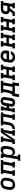

<svg xmlns="http://www.w3.org/2000/svg" viewBox="3207 -3788 786 7240"><g transform="rotate(-90 3600.0 -168.0)"><path d="M254 8Q223 8 192.5 2Q162 -4 137 -19Q112 -34 94 -57.5Q76 -81 67 -109.5Q58 -138 58 -169.5Q58 -201 64 -232L82 -342Q86 -369 95.5 -396Q105 -423 122 -446.5Q139 -470 162.5 -488.5Q186 -507 212.5 -518.5Q239 -530 266 -535.5Q293 -541 321 -541Q353 -541 382.5 -533.5Q412 -526 437.5 -511Q463 -496 481.5 -472.5Q500 -449 508.5 -420.5Q517 -392 517 -360.5Q517 -329 512 -298L493 -188Q489 -161 479.5 -134Q470 -107 453 -83.5Q436 -60 413 -41.5Q390 -23 363.5 -11.5Q337 0 309 4Q281 8 254 8ZM256 -84Q272 -84 288 -87Q304 -90 318.5 -97.5Q333 -105 345.5 -117Q358 -129 366.5 -143Q375 -157 380 -172Q385 -187 388 -203L406 -313Q410 -338 409 -362.5Q408 -387 396.5 -406.5Q385 -426 363 -436Q341 -446 317 -446Q301 -446 285.5 -442.5Q270 -439 255.5 -431.5Q241 -424 229 -412.5Q217 -401 208.5 -387Q200 -373 195 -357.5Q190 -342 187 -327L169 -217Q165 -193 166 -168.5Q167 -144 178 -124.5Q189 -105 210.5 -94.5Q232 -84 256 -84Q256 -84 256 -84Q256 -84 256 -84Z M593 0V-92H648L706 -438H663V-530H1182V-438H1127L1070 -92H1113V0H906V-92H962L1019 -438H814L756 -92H799V0Z M1159 205V113H1214L1306 -438H1263V-530H1429L1416 -451Q1429 -472 1447 -489Q1465 -506 1486.5 -517.5Q1508 -529 1531 -533.5Q1554 -538 1577 -538Q1605 -538 1631 -529.5Q1657 -521 1675 -502.5Q1693 -484 1703 -459.5Q1713 -435 1716.5 -408.5Q1720 -382 1718 -354Q1716 -326 1712 -298L1693 -188Q1689 -163 1681.5 -138.5Q1674 -114 1660.5 -91Q1647 -68 1628 -48.5Q1609 -29 1585.5 -16Q1562 -3 1536.5 2.5Q1511 8 1486 8Q1462 8 1439.5 1.5Q1417 -5 1400 -19.5Q1383 -34 1372.5 -54.5Q1362 -75 1357 -97L1322 113H1390V205ZM1458 -84Q1474 -84 1489.5 -87.5Q1505 -91 1519.5 -98.5Q1534 -106 1546 -117.5Q1558 -129 1567 -143Q1576 -157 1580.5 -172.5Q1585 -188 1588 -203L1606 -313Q1609 -329 1609.5 -345.5Q1610 -362 1607 -377Q1604 -392 1597 -405.5Q1590 -419 1578 -428.5Q1566 -438 1551 -442Q1536 -446 1519 -446Q1519 -446 1519 -446Q1519 -446 1519 -446Q1497 -446 1475.5 -439Q1454 -432 1437 -417Q1420 -402 1410.5 -381Q1401 -360 1397 -339L1379 -229Q1376 -212 1375 -195.5Q1374 -179 1376 -163Q1378 -147 1383.5 -132Q1389 -117 1399.5 -105.5Q1410 -94 1425.5 -89Q1441 -84 1458 -84Z M1793 0V-92H1848L1906 -438H1863V-530H2069V-438H2014L1994 -318Q1989 -292 1984 -265.5Q1979 -239 1972 -213Q1965 -187 1957 -161Q1949 -135 1941 -109L2220 -530H2382V-438H2327L2270 -92H2313V0H2106V-92H2162L2181 -212Q2186 -238 2191 -264.5Q2196 -291 2203 -317Q2210 -343 2218.5 -369Q2227 -395 2234 -421L1955 0Z M2344 0 2359 -92Q2381 -92 2403.5 -97.5Q2426 -103 2444 -118Q2462 -133 2473.5 -153.5Q2485 -174 2492.5 -195.5Q2500 -217 2504 -239Q2508 -261 2511 -282L2537 -438H2494V-530H2982V-438H2927L2870 -92H2913V0H2706V-92H2762L2819 -438H2645L2617 -268Q2613 -242 2608 -216.5Q2603 -191 2594 -165.5Q2585 -140 2571.5 -115.5Q2558 -91 2539.5 -70.5Q2521 -50 2497 -35Q2473 -20 2447.5 -12Q2422 -4 2396 -2Q2370 0 2344 0Z M3345 8Q3322 8 3300 4Q3278 0 3258.5 -10Q3239 -20 3224.5 -36.5Q3210 -53 3203 -73.5Q3196 -94 3195.5 -116.5Q3195 -139 3199 -162L3208 -219H3142L3121 -92H3138V0H2983V-92H3013L3070 -438H3053V-530H3207V-438H3178L3157 -311H3223L3238 -398Q3241 -418 3248 -437.5Q3255 -457 3267.5 -474Q3280 -491 3297.5 -504Q3315 -517 3334 -524.5Q3353 -532 3373 -536Q3393 -540 3413 -540Q3436 -540 3458 -535Q3480 -530 3499 -520Q3518 -510 3532.5 -493.5Q3547 -477 3554.5 -456.5Q3562 -436 3562.5 -413.5Q3563 -391 3559 -368L3520 -132Q3516 -112 3509 -92.5Q3502 -73 3489.5 -56Q3477 -39 3460 -26Q3443 -13 3424 -5.5Q3405 2 3385 5Q3365 8 3345 8ZM3347 -84Q3359 -84 3371 -88.5Q3383 -93 3392.5 -102Q3402 -111 3407 -123Q3412 -135 3414 -147L3453 -383Q3455 -394 3454.5 -406Q3454 -418 3448.5 -427.5Q3443 -437 3432 -441.5Q3421 -446 3410 -446Q3397 -446 3385 -441.5Q3373 -437 3364 -428Q3355 -419 3350 -407Q3345 -395 3343 -383L3304 -147Q3302 -136 3303 -124Q3304 -112 3309.5 -103Q3315 -94 3325 -89Q3335 -84 3347 -84Z M3558 155 3599 -92H3648Q3667 -119 3681.5 -149Q3696 -179 3706 -208.5Q3716 -238 3722.5 -269Q3729 -300 3734 -331L3751 -438H3717V-530H4174V-438H4109L4052 -92H4119L4078 155H3970L3996 0H3692L3666 155ZM3770 -92H3944L4001 -438H3859L3839 -316Q3834 -287 3828.5 -258.5Q3823 -230 3815.5 -202Q3808 -174 3796.5 -146Q3785 -118 3770 -92Z M4193 0V-92H4248L4306 -438H4263V-530H4469V-438H4414L4394 -318H4599L4619 -438H4576V-530H4782V-438H4727L4670 -92H4713V0H4506V-92H4562L4584 -226H4378L4356 -92H4399V0Z M5060 8Q5036 8 5012.5 5Q4989 2 4967.5 -5.5Q4946 -13 4927.5 -26Q4909 -39 4895.5 -56Q4882 -73 4873 -94Q4864 -115 4860.5 -138Q4857 -161 4858.5 -184.5Q4860 -208 4864 -232L4882 -342Q4886 -369 4895.5 -396Q4905 -423 4922 -446.5Q4939 -470 4962.5 -488.5Q4986 -507 5012 -518.5Q5038 -530 5066 -534Q5094 -538 5121 -538Q5152 -538 5182.5 -532Q5213 -526 5238.5 -511Q5264 -496 5282 -472.5Q5300 -449 5308.5 -420.5Q5317 -392 5317 -360.5Q5317 -329 5312 -298L5299 -219H4969V-217Q4965 -192 4966.5 -167.5Q4968 -143 4979.5 -123.5Q4991 -104 5013 -94Q5035 -84 5060 -84Q5077 -84 5095.5 -87Q5114 -90 5131 -99Q5148 -108 5161 -122.5Q5174 -137 5179 -156H5286Q5277 -119 5255.5 -86.5Q5234 -54 5201.5 -31.5Q5169 -9 5132.5 -0.5Q5096 8 5060 8ZM4985 -311H5206V-313Q5210 -337 5209 -361.5Q5208 -386 5197 -406Q5186 -426 5164.5 -436Q5143 -446 5119 -446Q5103 -446 5087.5 -443Q5072 -440 5057 -432.5Q5042 -425 5029.5 -413Q5017 -401 5008.5 -387Q5000 -373 4995 -358Q4990 -343 4987 -327Z M5393 0V-92H5448L5506 -438H5463V-530H5669V-438H5614L5594 -318H5799L5819 -438H5776V-530H5982V-438H5927L5870 -92H5913V0H5706V-92H5762L5784 -226H5578L5556 -92H5599V0Z M5993 0V-92H6048L6106 -438H6063V-530H6269V-438H6214L6194 -318H6399L6419 -438H6376V-530H6582V-438H6527L6470 -92H6513V0H6306V-92H6362L6384 -226H6178L6156 -92H6199V0Z M6621 0V-92H6717L6800 -193Q6770 -199 6744 -215.5Q6718 -232 6703 -257.5Q6688 -283 6685 -314.5Q6682 -346 6688 -378Q6691 -399 6698.5 -420.5Q6706 -442 6719.5 -460.5Q6733 -479 6752 -493Q6771 -507 6792 -515.5Q6813 -524 6834.5 -527Q6856 -530 6878 -530H7182V-438H7127L7070 -92H7113V0H6906V-92H6962L6978 -190H6917L6760 0ZM6848 -282H6993L7019 -438H6878Q6863 -438 6848 -433.5Q6833 -429 6821 -418.5Q6809 -408 6802.5 -393.5Q6796 -379 6793 -364Q6791 -349 6792 -334Q6793 -319 6800 -306.5Q6807 -294 6820 -288Q6833 -282 6848 -282Z"/></g></svg>

Font: Iosevka Slab SmBdExObl
Style: Regular
Weight: 600
Width: 7
Italic angle: -9°
Monospace: yes
Designer: Belleve Invis
Foundry: Belleve Invis
Version: Version 11.1.0; ttfautohint (v1.8.3)